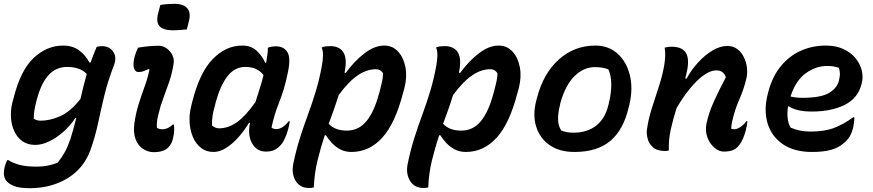

<svg xmlns="http://www.w3.org/2000/svg" viewBox="-21 -786 4581 1007"><path d="M310 -547Q361 -547 395 -521Q429 -495 448 -458H454Q461 -478 469 -498.5Q477 -519 486 -540Q492 -542 499 -543Q506 -544 514 -544Q553 -544 573 -514.5Q593 -485 576 -442Q544 -359 526 -284Q508 -209 493 -138.5Q478 -68 453 2Q417 99 331.5 150Q246 201 135 201Q79 201 51 189Q23 177 11 161Q-8 135 4 88Q9 68 17 54H23Q48 70 83 79Q118 88 173 88Q230 88 282 67Q305 37 320 9.5Q335 -18 348 -56Q357 -84 364.5 -111.5Q372 -139 379 -167H374Q346 -125 310 -93.5Q274 -62 236 -44Q198 -26 164 -26Q124 -26 96.5 -45.5Q69 -65 54 -97.5Q39 -130 36.5 -169.5Q34 -209 44 -249L51 -274Q87 -418 156 -482.5Q225 -547 310 -547ZM156 -164Q170 -153 192 -153Q240 -153 293.5 -176Q347 -199 401 -267Q408 -298 416 -330.5Q424 -363 434 -398Q416 -417 389.5 -426Q363 -435 332 -435Q274 -435 235.5 -394Q197 -353 175 -274L170 -256Q163 -230 159.5 -207Q156 -184 156 -164Z M703 -536Q731 -541 759 -543.5Q787 -546 812 -546Q834 -546 853.5 -532Q873 -518 883.5 -496Q894 -474 889 -449Q881 -399 866 -355.5Q851 -312 835.5 -271Q820 -230 810 -187Q803 -159 802 -143.5Q801 -128 802 -116Q807 -112 815 -110Q823 -108 831 -108Q860 -108 885 -133H891Q896 -101 887 -63Q884 -47 877.5 -35Q871 -23 861 -12Q837 12 785 12Q756 12 730 -4.5Q704 -21 690.5 -55Q677 -89 684 -141Q692 -195 706.5 -241Q721 -287 737 -330.5Q753 -374 763 -421L759 -424Q744 -417 731 -412.5Q718 -408 705 -408Q689 -408 682 -427.5Q675 -447 685 -489Q691 -511 703 -536ZM820 -760Q838 -763 857.5 -764.5Q877 -766 893 -766Q942 -766 961.5 -742.5Q981 -719 970 -676L959 -632Q942 -630 923 -628.5Q904 -627 887 -627Q835 -627 815.5 -649Q796 -671 809 -719Z M1249 -547Q1296 -547 1325 -520Q1354 -493 1370 -457H1375Q1379 -479 1381.5 -500Q1384 -521 1384 -536Q1404 -543 1427 -543Q1469 -543 1487.5 -510.5Q1506 -478 1486 -393Q1470 -317 1443.5 -250.5Q1417 -184 1403 -117Q1412 -109 1428 -109Q1461 -109 1493 -150H1499Q1498 -142 1496 -132.5Q1494 -123 1491 -111Q1484 -84 1474 -61.5Q1464 -39 1452 -26Q1436 -8 1418 0.5Q1400 9 1374 9Q1326 9 1301.5 -33.5Q1277 -76 1290 -140V-142H1285Q1259 -99 1228 -64.5Q1197 -30 1164 -9.5Q1131 11 1099 11Q1060 11 1033 -10.5Q1006 -32 991 -67Q976 -102 973.5 -144Q971 -186 981 -226L987 -251Q1026 -406 1095 -476.5Q1164 -547 1249 -547ZM1091 -128Q1099 -121 1108 -117Q1117 -113 1129 -113Q1176 -113 1221.5 -145Q1267 -177 1319 -251Q1329 -285 1340.5 -319.5Q1352 -354 1361 -392Q1329 -435 1266 -435Q1211 -435 1173.5 -388Q1136 -341 1111 -252L1107 -235Q1089 -177 1091 -128Z M1666 -537Q1677 -542 1689 -543Q1701 -544 1714 -544Q1741 -544 1761.5 -531Q1782 -518 1789.5 -488Q1797 -458 1786 -405L1792 -403Q1836 -464 1889.5 -505.5Q1943 -547 1994 -547Q2038 -547 2067 -515.5Q2096 -484 2105.5 -433Q2115 -382 2100 -324L2093 -299Q2052 -139 1984 -64Q1916 11 1822 11Q1789 11 1763 -3Q1737 -17 1718.5 -37.5Q1700 -58 1688 -77L1682 -76Q1661 -12 1644.5 55Q1628 122 1625 197Q1615 200 1601 200Q1552 200 1529.5 162.5Q1507 125 1517 74Q1532 1 1552 -62Q1572 -125 1594 -184.5Q1616 -244 1635 -306.5Q1654 -369 1667 -440Q1672 -468 1673 -493Q1674 -518 1666 -537ZM1951 -423Q1903 -423 1855.5 -391Q1808 -359 1755 -287Q1743 -248 1730 -211Q1717 -174 1703 -137Q1735 -101 1798 -101Q1860 -101 1900.5 -150Q1941 -199 1966 -292L1971 -309Q1979 -339 1983.5 -361Q1988 -383 1988 -402Q1975 -423 1951 -423Z M2266 -537Q2277 -542 2289 -543Q2301 -544 2314 -544Q2341 -544 2361.5 -531Q2382 -518 2389.5 -488Q2397 -458 2386 -405L2392 -403Q2436 -464 2489.5 -505.5Q2543 -547 2594 -547Q2638 -547 2667 -515.5Q2696 -484 2705.5 -433Q2715 -382 2700 -324L2693 -299Q2652 -139 2584 -64Q2516 11 2422 11Q2389 11 2363 -3Q2337 -17 2318.5 -37.5Q2300 -58 2288 -77L2282 -76Q2261 -12 2244.5 55Q2228 122 2225 197Q2215 200 2201 200Q2152 200 2129.5 162.5Q2107 125 2117 74Q2132 1 2152 -62Q2172 -125 2194 -184.5Q2216 -244 2235 -306.5Q2254 -369 2267 -440Q2272 -468 2273 -493Q2274 -518 2266 -537ZM2551 -423Q2503 -423 2455.5 -391Q2408 -359 2355 -287Q2343 -248 2330 -211Q2317 -174 2303 -137Q2335 -101 2398 -101Q2460 -101 2500.5 -150Q2541 -199 2566 -292L2571 -309Q2579 -339 2583.5 -361Q2588 -383 2588 -402Q2575 -423 2551 -423Z M3102 -547Q3170 -547 3217 -505.5Q3264 -464 3282 -393.5Q3300 -323 3280 -237L3276 -222Q3249 -105 3180 -47Q3111 11 2992 11Q2913 11 2861.5 -25Q2810 -61 2791 -122.5Q2772 -184 2792 -260L2796 -275Q2829 -401 2910 -474Q2991 -547 3102 -547ZM3099 -434Q3041 -434 2993 -387.5Q2945 -341 2918 -246L2916 -235Q2905 -193 2906 -159Q2907 -125 2923 -101Q2953 -90 2985 -90Q3058 -90 3105 -126.5Q3152 -163 3169 -232L3172 -243Q3199 -357 3170 -422Q3142 -434 3099 -434Z M3465 -536Q3482 -541 3501 -541Q3560 -541 3578.5 -505Q3597 -469 3578 -395Q3576 -385 3573 -374H3580Q3606 -421 3641.5 -459.5Q3677 -498 3716.5 -521.5Q3756 -545 3794 -545Q3824 -545 3845.5 -529Q3867 -513 3880 -487Q3893 -461 3896.5 -431.5Q3900 -402 3894 -376Q3880 -317 3856.5 -264Q3833 -211 3819 -149Q3817 -139 3815.5 -129Q3814 -119 3814 -111Q3822 -108 3830 -108Q3844 -108 3862 -119.5Q3880 -131 3893 -150H3899Q3898 -140 3896.5 -130Q3895 -120 3891 -104Q3877 -52 3858 -28Q3845 -9 3826 0Q3807 9 3775 9Q3749 9 3725 -12Q3701 -33 3689 -66Q3677 -99 3684 -136Q3695 -191 3722 -251Q3749 -311 3786 -381Q3774 -417 3736 -417Q3706 -417 3670.5 -392Q3635 -367 3598 -322Q3561 -277 3527 -218Q3509 -161 3497 -107Q3485 -53 3487 3Q3478 6 3468 6Q3426 6 3404 -13.5Q3382 -33 3375.5 -59.5Q3369 -86 3372 -107Q3380 -162 3397.5 -217.5Q3415 -273 3433.5 -329Q3452 -385 3462 -439Q3472 -496 3465 -536Z M4310 -547Q4363 -547 4402 -529Q4441 -511 4465.5 -481.5Q4490 -452 4498.5 -417.5Q4507 -383 4499 -351L4497 -343Q4478 -270 4408.5 -235.5Q4339 -201 4237 -201Q4195 -201 4164 -208.5Q4133 -216 4118 -228H4112Q4107 -197 4110 -168Q4113 -139 4125 -117Q4150 -106 4175.5 -101Q4201 -96 4230 -96Q4304 -96 4353.5 -115Q4403 -134 4454 -171H4460Q4460 -155 4458 -142Q4456 -129 4454 -118Q4446 -86 4433.5 -67Q4421 -48 4403 -34Q4375 -10 4335.5 0.5Q4296 11 4238 11Q4144 11 4084.5 -30Q4025 -71 4004.5 -140Q3984 -209 4006 -294L4009 -306Q4031 -387 4075.5 -440.5Q4120 -494 4180.5 -520.5Q4241 -547 4310 -547ZM4316 -440Q4259 -440 4206 -402.5Q4153 -365 4125 -280Q4153 -273 4188 -273Q4283 -273 4326 -298Q4369 -323 4379 -363Q4385 -387 4384 -403Q4383 -419 4378 -431Q4365 -435 4351.5 -437.5Q4338 -440 4316 -440Z"/></svg>

Font: Recursive Sn Csl St SmB
Style: Italic
Weight: 600
Italic angle: -15°
Version: Version 1.079;hotconv 1.0.112;makeotfexe 2.5.65598; ttfautoh